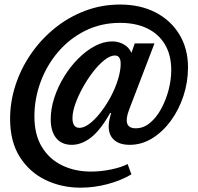

<svg xmlns="http://www.w3.org/2000/svg" viewBox="-20 -664 892 865"><path d="M342.5 181.5Q257.5 181.5 185.2 146.8Q113 112 69.2 43Q25.5 -26 25.5 -128.5Q25.5 -206 50 -281Q74.5 -356 119.8 -421.5Q165 -487 226.8 -537Q288.5 -587 363 -615.2Q437.5 -643.5 521 -643.5Q612.5 -643.5 681.2 -607.8Q750 -572 788.5 -508.2Q827 -444.5 827 -360.5Q827 -293.5 806.2 -231Q785.5 -168.5 749 -119Q712.5 -69.5 665.2 -40.5Q618 -11.5 564.5 -11.5Q505.5 -11.5 481.8 -47.8Q458 -84 481 -155H476.5Q431 -75.5 388.8 -43.5Q346.5 -11.5 303.5 -11.5Q258 -11.5 233.2 -41.8Q208.5 -72 208.5 -126.5Q208.5 -174.5 224.8 -224Q241 -273.5 269 -319Q297 -364.5 332.8 -400.2Q368.5 -436 407.8 -456.8Q447 -477.5 485.5 -477.5Q518 -477.5 544 -460Q570 -442.5 579 -405.5L565.5 -406.5L587 -468.5H676L561.5 -169.5Q546 -128.5 553.2 -107.2Q560.5 -86 592 -86Q626 -86 655 -109.8Q684 -133.5 705.5 -172.5Q727 -211.5 739.2 -257.5Q751.5 -303.5 751.5 -348.5Q751.5 -415.5 723.5 -463Q695.5 -510.5 643.8 -535.8Q592 -561 521 -561Q435 -561 364 -525.5Q293 -490 241.8 -430Q190.5 -370 162.8 -294.5Q135 -219 135 -139.5Q135 -57 168.8 -1.8Q202.5 53.5 260.2 81.2Q318 109 389.5 109Q434 109 480.2 99.5Q526.5 90 555 75L572 121.5Q526 149 465.5 165.2Q405 181.5 342.5 181.5ZM338 -88Q357.5 -88 380.8 -104.8Q404 -121.5 427.2 -150Q450.5 -178.5 470.8 -213.5Q491 -248.5 504.8 -285.8Q518.5 -323 522.5 -356.5Q526 -387.5 519.5 -400.8Q513 -414 498 -414Q477 -414 451.2 -394Q425.5 -374 400.2 -341.5Q375 -309 353.8 -271Q332.5 -233 319.5 -196.2Q306.5 -159.5 306.5 -132Q306.5 -88 338 -88Z"/></svg>

Font: Libre Caslon Condensed
Style: Italic
Weight: 400
Italic angle: -22.583°
Designer: Pablo Impallari, Rodrigo Fuenzalida, Katja Schimmel, Ertekin Erdin
Foundry: Pablo Impallari, Rodrigo Fuenzalida
Version: Version 2.000;gftools[0.9.33]